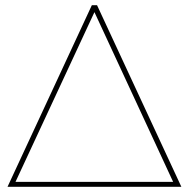

<svg xmlns="http://www.w3.org/2000/svg" viewBox="-20 -720 728 740"><path d="M9 0 334 -700H354L679 0ZM36 -11 31 -19H656L651 -11L339 -684H349Z"/></svg>

Font: Montserrat Alternates Thin
Style: Regular
Weight: 100
Designer: Julieta Ulanovsky
Foundry: Julieta Ulanovsky
Version: Version 9.000